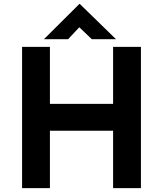

<svg xmlns="http://www.w3.org/2000/svg" viewBox="-20 -980 849 1000"><path d="M714 -736V0H569V-299H240V0H95V-736H240V-439H569V-736ZM458 -776 393 -838 335 -776H209L394 -960H395L584 -776Z"/></svg>

Font: Synthetic
Style: Bold
Weight: 700
Designer: Santiago Orozco
Foundry: Typemade
Version: Version 2.000; ttfautohint (v1.8.4.7-5d5b)